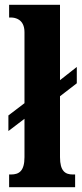

<svg xmlns="http://www.w3.org/2000/svg" viewBox="-20 -780 342 800"><path d="M18 0H293V-53H283C252 -53 230 -67 230 -125V-379L300 -433V-501L230 -446V-760H18V-707H26C43 -707 82 -700 82 -646V-350L15 -299V-234L82 -285V-125C82 -67 59 -53 26 -53H18Z"/></svg>

Font: Noto Serif Thai ExtraCondensed ExtraBold
Style: Regular
Weight: 800
Width: 2
Designer: Monotype Design Team
Foundry: Monotype Imaging Inc.
Version: Version 2.002